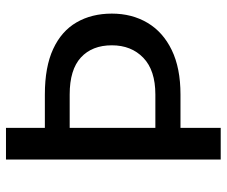

<svg xmlns="http://www.w3.org/2000/svg" viewBox="-78 -680 758 642"><g transform="rotate(-90 301.0 -359.0)"><path d="M194.5 0H88.5V-718H194.5V-588H306Q398.5 -588 458.2 -560.2Q518 -532.5 547.2 -482Q576.5 -431.5 576.5 -364Q576.5 -297 545.8 -245Q515 -193 454.8 -163.8Q394.5 -134.5 306 -134.5H194.5ZM306 -218.5Q387 -218.5 428.8 -258.8Q470.5 -299 470.5 -364Q470.5 -430 429.8 -467.5Q389 -505 306 -505H194.5V-218.5Z"/></g></svg>

Font: Verano Sans Medium
Style: Regular
Weight: 500
Designer: Lukasz Dziedzic with Adam Twardoch and Botio Nikoltchev
Foundry: tyPoland Lukasz Dziedzic
Version: Version 3.001;December 28, 2019;FontCreator 12.0.0.2547 64-b